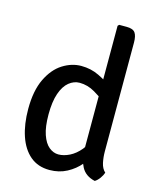

<svg xmlns="http://www.w3.org/2000/svg" viewBox="-112 -816 754 908"><g transform="rotate(15 264.5 -362.0)"><path d="M447.5 -140Q447.5 -111 453.2 -84.5Q459 -58 475.5 -43Q471.5 -30 460.8 -15Q450 0 437.5 7.5Q390.5 -3 371.2 -39.5Q352 -76 352 -122.5V-729L358 -735.5H395Q426 -735.5 436.8 -720.2Q447.5 -705 447.5 -672ZM45.5 -240.5Q45.5 -330 73.5 -388Q101.5 -446 145.5 -473.8Q189.5 -501.5 236 -501.5Q283.5 -501.5 323.5 -482Q363.5 -462.5 398.5 -436.5L388.5 -358Q360 -380.5 324 -401.5Q288 -422.5 249 -422.5Q221 -422.5 197 -403Q173 -383.5 159 -343Q145 -302.5 145 -240Q145 -179.5 158 -141.8Q171 -104 192.5 -86.5Q214 -69 238.5 -69Q264.5 -69 292.8 -83Q321 -97 345 -125.8Q369 -154.5 381.5 -198.5L401 -123.5Q391.5 -90 365.5 -58.8Q339.5 -27.5 301.5 -7.2Q263.5 13 216.5 13Q160 13 122 -19.2Q84 -51.5 64.8 -108.5Q45.5 -165.5 45.5 -240.5Z"/></g></svg>

Font: Signika Negative
Style: Regular
Weight: 400
Designer: Anna Giedry
Foundry: Anna Giedry
Version: Version 2.001